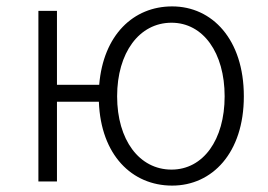

<svg xmlns="http://www.w3.org/2000/svg" viewBox="-20 -567 839 600"><path d="M516 -37C415 -37 346 -130 346 -266C346 -402 415 -496 516 -496C615 -496 682 -402 682 -266C682 -130 615 -37 516 -37ZM158 -302V-533H100V0H158V-249H289C295 -83 392 13 518 13C643 13 742 -89 742 -266C742 -444 643 -547 518 -547C397 -547 303 -458 290 -302Z"/></svg>

Font: Noto Sans CJK Light
Style: Regular
Weight: 300
Designer: Ryoko NISHIZUKA (kana & ideographs); Paul D. Hunt (Latin, Greek & Cyrillic); Wenlong ZHANG (bopomofo); Sandoll Communica
Foundry: Adobe Systems Incorporated
Version: Version 1.000;PS 1;hotconv 1.0.78;makeotf.lib2.5.61930